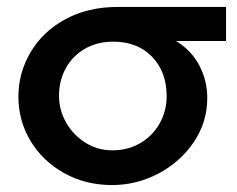

<svg xmlns="http://www.w3.org/2000/svg" viewBox="-20 -522 684 553"><path d="M577 -240Q577 -170 538 -112.5Q499 -55 436 -22Q373 11 303 11Q226 11 164.5 -23.5Q103 -58 68 -116Q33 -174 33 -244Q33 -312 68 -371.5Q103 -431 168 -466.5Q233 -502 319 -502H631V-404H487Q531 -377 554 -333.5Q577 -290 577 -240ZM460 -245Q460 -315 418 -358.5Q376 -402 306 -402Q260 -402 224.5 -381.5Q189 -361 169.5 -325.5Q150 -290 150 -246Q150 -205 170.5 -169Q191 -133 226 -111Q261 -89 304 -89Q348 -89 383.5 -109.5Q419 -130 439.5 -166Q460 -202 460 -245Z"/></svg>

Font: Geom Medium
Style: Bold
Weight: 500
Version: Version 1.102